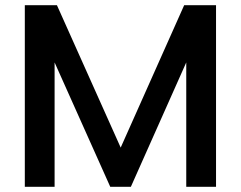

<svg xmlns="http://www.w3.org/2000/svg" viewBox="-20 -715 922 735"><path d="M807 -695V0H693V-476L481 0H402L189 -476V0H75V-695H198L442 -150L685 -695Z"/></svg>

Font: Poppins-tnum Medium
Style: Regular
Weight: 500
Designer: Ninad Kale (Devanagari), Jonny Pinhorn (Latin)
Foundry: Indian Type Foundry
Version: Version 4.004